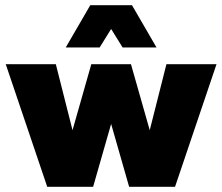

<svg xmlns="http://www.w3.org/2000/svg" viewBox="-20 -716 852 736"><path d="M161 0 2 -470H194L258 -217L330 -470H482L554 -217L618 -470H810L651 0H475L406 -241L337 0ZM232 -534 326 -696H486L580 -534H450L406 -605L362 -534Z"/></svg>

Font: Gantari Black
Style: Regular
Weight: 900
Version: Version 1.000